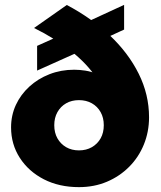

<svg xmlns="http://www.w3.org/2000/svg" viewBox="-20 -754 661 789"><path d="M304.5 15Q223 15 160.2 -17.2Q97.5 -49.5 61.5 -105.2Q25.5 -161 25.5 -230.5Q25.5 -280 45.2 -322.8Q65 -365.5 100.5 -398Q136 -430.5 183.2 -449Q230.5 -467.5 285 -467.5Q306 -467.5 330.5 -463.8Q355 -460 378.5 -449.8Q402 -439.5 420.5 -420L375 -436Q356.5 -463.5 330.8 -490.8Q305 -518 272.5 -543.8Q240 -569.5 201.8 -593.5Q163.5 -617.5 120 -639L254.5 -733.5Q355 -680.5 431.2 -608.5Q507.5 -536.5 550 -451Q592.5 -365.5 592.5 -272Q592.5 -212.5 571.2 -160.2Q550 -108 511 -68.8Q472 -29.5 419.5 -7.2Q367 15 304.5 15ZM304.5 -136Q334.5 -136 357.5 -149.2Q380.5 -162.5 393.5 -185.5Q406.5 -208.5 406.5 -239.5Q406.5 -270 393.5 -293.2Q380.5 -316.5 357.5 -329.5Q334.5 -342.5 304.5 -342.5Q274.5 -342.5 251.8 -329.5Q229 -316.5 216 -293.2Q203 -270 203 -239.5Q203 -208.5 216 -185.5Q229 -162.5 251.8 -149.2Q274.5 -136 304.5 -136ZM132.5 -464V-565.5L312 -646V-652L490 -734V-632.5L312 -550.5V-544.5Z"/></svg>

Font: Geologica Cursive ExtraBold
Style: Regular
Weight: 800
Designer: Sindre Bremnes, Frode Helland
Foundry: Monokrom Skriftforlag AS
Version: Version 1.010;gftools[0.9.28]